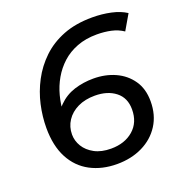

<svg xmlns="http://www.w3.org/2000/svg" viewBox="-129 -819 885 939"><g transform="rotate(-20 313.5 -350.0)"><path d="M323 8Q245 8 184.5 -24Q124 -56 90.5 -119.5Q57 -183 57 -276Q57 -335 70.5 -395.5Q84 -456 113.5 -512Q143 -568 189.5 -612.5Q236 -657 301 -682.5Q366 -708 452 -708Q503 -708 549 -698Q595 -688 627 -667L581 -588Q553 -607 518.5 -614.5Q484 -622 445 -622Q387 -622 341.5 -604.5Q296 -587 263 -557Q230 -527 207.5 -488Q185 -449 173.5 -405Q162 -361 160 -317Q159 -289 158.5 -275Q158 -261 158 -251L118 -265Q137 -324 172.5 -359.5Q208 -395 255 -410Q302 -425 355 -425Q417 -425 468 -402Q519 -379 550 -334.5Q581 -290 581 -225Q581 -154 547.5 -101.5Q514 -49 455.5 -20.5Q397 8 323 8ZM321 -73Q392 -73 437 -112Q482 -151 482 -219Q482 -279 440.5 -311.5Q399 -344 333 -344Q282 -344 244 -325.5Q206 -307 185 -275Q164 -243 164 -203Q164 -170 182 -140.5Q200 -111 235 -92Q270 -73 321 -73Z"/></g></svg>

Font: Montserrat Thin Medium
Style: Italic
Weight: 500
Italic angle: -11.3°
Version: Version 9.000